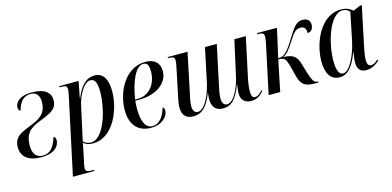

<svg xmlns="http://www.w3.org/2000/svg" viewBox="-72 -971 3340 1636"><g transform="rotate(-15 1598.5 -153.0)"><path d="M192 10C313 10 354 -50 354 -98C354 -117 345 -127 334 -129C311 -50 274 0 209 0C153 0 120 -36 120 -110C120 -203 155 -247 235 -282C336 -324 417 -343 417 -433C417 -499 370 -545 253 -545C138 -545 103 -491 103 -450C103 -434 110 -422 123 -420C139 -490 177 -535 241 -535C295 -535 317 -497 317 -446C317 -371 287 -321 192 -283C101 -244 18 -226 18 -125C18 -40 77 10 192 10Z M552 -437 407 240H596L598 230H578C540 230 522 225 522 197C522 187 525 172 528 156L553 38C556 18 559 4 563 -17C588 1 609 10 646 10C831 10 919 -224 919 -377C919 -491 878 -546 807 -546C725 -546 676 -480 640 -391H637L665 -536H495L493 -526H509C546 -526 560 -519 560 -490C560 -481 557 -462 552 -437ZM633 -2C601 -2 578 -16 566 -29L631 -327C648 -406 703 -516 763 -516C802 -516 819 -478 819 -401C819 -245 748 -2 633 -2Z M1160 10C1261 10 1313 -54 1313 -100C1313 -121 1307 -129 1298 -132C1276 -57 1237 -1 1175 -1C1117 -1 1084 -60 1084 -181C1084 -200 1086 -236 1088 -248H1124C1269 -248 1380 -322 1380 -433C1380 -504 1335 -546 1257 -546C1067 -546 980 -339 980 -193C980 -56 1053 10 1160 10ZM1112 -258H1089C1114 -417 1168 -534 1234 -534C1267 -534 1282 -511 1282 -455C1282 -347 1216 -258 1112 -258Z M2044 10C2095 10 2127 -16 2155 -49L2149 -56C2127 -32 2106 -14 2083 -14C2060 -14 2051 -33 2051 -74C2051 -100 2056 -143 2065 -185L2140 -536H2039L1969 -220C1949 -131 1896 -16 1837 -16C1806 -16 1794 -43 1794 -81C1794 -112 1803 -158 1811 -193L1884 -536H1780L1714 -225C1688 -119 1636 -18 1578 -18C1548 -18 1536 -46 1536 -84C1536 -114 1547 -158 1556 -201L1626 -536H1452L1450 -526H1463C1495 -526 1509 -518 1509 -491C1509 -478 1506 -456 1499 -425L1456 -219C1448 -181 1436 -132 1436 -94C1436 -29 1468 9 1533 9C1608 9 1657 -37 1701 -150L1703 -149C1702 -140 1699 -115 1699 -98C1699 -34 1726 9 1796 9C1869 9 1916 -38 1960 -158H1962C1960 -141 1954 -102 1954 -80C1954 -28 1982 10 2044 10Z M2608 6H2635L2637 -4H2630C2603 -4 2587 -25 2564 -99L2535 -196C2515 -259 2476 -280 2400 -281C2436 -294 2465 -334 2502 -392C2549 -467 2569 -485 2609 -485C2643 -485 2656 -464 2656 -425C2689 -426 2707 -450 2707 -486C2707 -519 2688 -545 2641 -545C2590 -545 2564 -511 2514 -431C2478 -373 2453 -333 2426 -309C2405 -290 2390 -283 2358 -283L2415 -536H2240L2238 -526H2250C2283 -526 2298 -518 2298 -491C2298 -480 2295 -458 2290 -432L2198 0H2300L2356 -273C2413 -273 2422 -255 2440 -191L2465 -95C2486 -15 2521 6 2608 6Z M2824 10C2893 10 2943 -44 2989 -168H2991C2986 -133 2981 -105 2981 -74C2981 -19 3008 10 3058 10C3110 10 3150 -19 3176 -43L3170 -53C3148 -32 3129 -20 3108 -20C3086 -20 3074 -39 3074 -75C3074 -106 3085 -167 3092 -197L3163 -535H3147L3083 -508C3061 -528 3029 -546 2981 -546C2796 -546 2706 -316 2706 -160C2706 -58 2742 10 2824 10ZM2860 -14C2827 -14 2806 -49 2806 -141C2806 -289 2876 -535 2993 -535C3017 -535 3040 -526 3054 -505L3004 -262C2979 -142 2917 -14 2860 -14Z"/></g></svg>

Font: Noto Serif Display Condensed Medium
Style: Italic
Weight: 500
Width: 3
Italic angle: -12°
Designer: Monotype Design Team
Foundry: Monotype Imaging Inc.
Version: Version 2.009